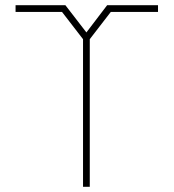

<svg xmlns="http://www.w3.org/2000/svg" viewBox="-20 -720 669 740"><path d="M407 -674 326 -569V0H300V-569L219 -674H40V-700H232L313 -595L393 -700H589V-674Z"/></svg>

Font: Turret Road ExtraLight
Style: Regular
Weight: 275
Designer: Noponies
Foundry: Noponies
Version: Version 1.001; ttfautohint (v1.8)